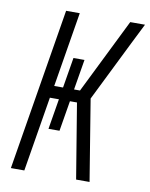

<svg xmlns="http://www.w3.org/2000/svg" viewBox="-83 -796 671 858"><g transform="rotate(10 252.5 -367.5)"><path d="M26 0 147 -735H209L153 -395H193L216 -533H266L243 -395H270L438 -735H505L457 -639L323 -368L383 0H322L266 -340H234L211 -202H161L184 -340H143L87 0Z"/></g></svg>

Font: Iosevka SS04 Light
Style: Italic
Weight: 300
Italic angle: -9°
Monospace: yes
Designer: Belleve Invis
Foundry: Belleve Invis
Version: Version 19.0.0; ttfautohint (v1.8.4)